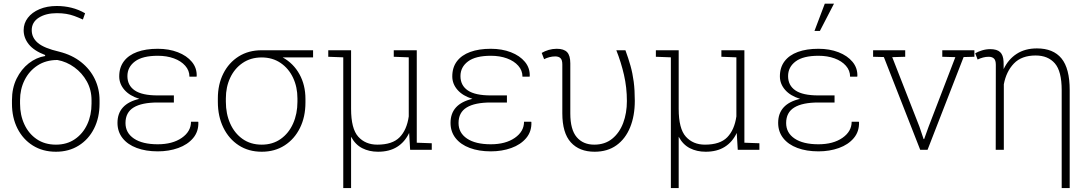

<svg xmlns="http://www.w3.org/2000/svg" viewBox="-20 -795 5784 1019"><path d="M276.9 10.3Q207 10.3 154.5 -22.5Q102.1 -55.2 72.8 -112.8Q43.5 -170.4 43.5 -245.1V-263.2Q43.5 -327.6 68.1 -377.7Q92.8 -427.7 132.8 -459Q172.9 -490.2 219.2 -497.6L219.7 -502.9Q159.7 -525.9 132.6 -560.1Q105.5 -594.2 105.5 -634.8Q105.5 -671.4 127.7 -700.4Q149.9 -729.5 189.7 -746.3Q229.5 -763.2 281.2 -763.2Q321.8 -763.2 359.4 -753.9Q397 -744.6 431.6 -724.6L419.9 -691.4Q395 -702.6 374.3 -710.2Q353.5 -717.8 331.3 -721.4Q309.1 -725.1 281.2 -725.1Q223.6 -725.1 186 -701.2Q148.4 -677.2 148.4 -634.8Q148.4 -594.7 181.4 -566.9Q214.4 -539.1 294.9 -520.5Q362.8 -503.4 410.6 -465.3Q458.5 -427.2 483.4 -375Q508.3 -322.8 508.3 -263.2V-245.1Q508.3 -170.4 479.2 -112.8Q450.2 -55.2 397.9 -22.5Q345.7 10.3 276.9 10.3ZM276.9 -27.3Q335 -27.3 377.4 -56.4Q419.9 -85.4 442.9 -134.8Q465.8 -184.1 465.8 -245.1V-263.2Q465.8 -317.9 440.9 -362.8Q416 -407.7 374.8 -437.7Q333.5 -467.8 284.7 -476.6Q223.6 -476.6 179.2 -447.5Q134.8 -418.5 110.6 -370.1Q86.4 -321.8 86.4 -263.2V-245.1Q86.4 -184.1 109.4 -134.8Q132.3 -85.4 175 -56.4Q217.8 -27.3 276.9 -27.3Z M817.4 8.3Q753.9 8.3 705.6 -9.8Q657.2 -27.8 630.4 -62Q603.5 -96.2 603.5 -143.1Q603.5 -243.2 719.7 -270.5Q668.5 -286.1 640.6 -317.9Q612.8 -349.6 612.8 -389.6Q612.8 -437 637.5 -469.7Q662.1 -502.4 708 -519.3Q753.9 -536.1 817.4 -536.1Q876.5 -536.1 923.8 -517.8Q971.2 -499.5 998.3 -466.8Q1025.4 -434.1 1023.9 -391.1L1022.9 -388.2H985.4Q985.4 -420.9 963.1 -446Q940.9 -471.2 903.1 -485.1Q865.2 -499 817.4 -499Q736.3 -499 696.3 -469Q656.2 -439 656.2 -391.1Q656.2 -341.8 695.1 -315.2Q733.9 -288.6 816.9 -288.6H902.8V-251H816.9Q732.4 -251 689.2 -224.6Q646 -198.2 646 -142.1Q646 -89.8 690.9 -59.6Q735.8 -29.3 817.4 -29.3Q895.5 -29.3 944.6 -63.2Q993.7 -97.2 993.7 -148.9H1031.7L1032.7 -146Q1034.2 -96.7 1004.9 -62Q975.6 -27.3 926 -9.5Q876.5 8.3 817.4 8.3Z M1369.1 10.3Q1299.3 10.3 1247.1 -23.7Q1194.8 -57.6 1165.5 -117.4Q1136.2 -177.2 1136.2 -254.9V-272.9Q1136.2 -347.2 1165.3 -404.8Q1194.3 -462.4 1246.6 -495.4Q1298.8 -528.3 1368.2 -528.3H1641.6V-490.2H1480.5Q1537.6 -458.5 1569.3 -401.1Q1601.1 -343.8 1601.1 -269.5V-251Q1601.1 -174.8 1572 -116Q1543 -57.1 1490.7 -23.4Q1438.5 10.3 1369.1 10.3ZM1369.1 -27.3Q1427.2 -27.3 1470 -57.6Q1512.7 -87.9 1535.6 -139.6Q1558.6 -191.4 1558.6 -254.9V-272.9Q1558.6 -333 1535.4 -382.3Q1512.2 -431.6 1469.2 -460.9Q1426.3 -490.2 1367.7 -490.2Q1309.6 -489.7 1267.1 -460.4Q1224.6 -431.2 1201.7 -382.1Q1178.7 -333 1178.7 -272.9V-254.9Q1178.7 -190.9 1201.7 -139.4Q1224.6 -87.9 1267.3 -57.6Q1310.1 -27.3 1369.1 -27.3Z M1801.8 203.1V-490.7L1722.2 -493.7V-528.3H1801.8H1843.3V-217.3Q1843.3 -111.8 1881.3 -69.6Q1919.4 -27.3 1982.4 -27.3Q2062.5 -27.3 2100.8 -66.4Q2139.2 -105.5 2149.4 -177.2V-490.7L2069.8 -493.7V-528.3H2191.9V-37.6L2271.5 -34.7V0H2156.7L2151.4 -89.4Q2128.4 -41 2087.4 -15.4Q2046.4 10.3 1986.3 10.3Q1939.5 10.3 1902.6 -8.5Q1865.7 -27.3 1843.3 -69.3V203.1Z M2585 8.3Q2521.5 8.3 2473.1 -9.8Q2424.8 -27.8 2397.9 -62Q2371.1 -96.2 2371.1 -143.1Q2371.1 -243.2 2487.3 -270.5Q2436 -286.1 2408.2 -317.9Q2380.4 -349.6 2380.4 -389.6Q2380.4 -437 2405 -469.7Q2429.7 -502.4 2475.6 -519.3Q2521.5 -536.1 2585 -536.1Q2644 -536.1 2691.4 -517.8Q2738.8 -499.5 2765.9 -466.8Q2793 -434.1 2791.5 -391.1L2790.5 -388.2H2752.9Q2752.9 -420.9 2730.7 -446Q2708.5 -471.2 2670.7 -485.1Q2632.8 -499 2585 -499Q2503.9 -499 2463.9 -469Q2423.8 -439 2423.8 -391.1Q2423.8 -341.8 2462.6 -315.2Q2501.5 -288.6 2584.5 -288.6H2670.4V-251H2584.5Q2500 -251 2456.8 -224.6Q2413.6 -198.2 2413.6 -142.1Q2413.6 -89.8 2458.5 -59.6Q2503.4 -29.3 2585 -29.3Q2663.1 -29.3 2712.2 -63.2Q2761.2 -97.2 2761.2 -148.9H2799.3L2800.3 -146Q2801.8 -96.7 2772.5 -62Q2743.2 -27.3 2693.6 -9.5Q2644 8.3 2585 8.3Z M3135.7 10.3Q3054.7 10.3 3009.5 -39.6Q2964.4 -89.4 2964.4 -193.8V-453.1Q2964.4 -476.6 2954.8 -486.1Q2945.3 -495.6 2926.8 -495.6Q2911.1 -495.6 2896.2 -491.7Q2881.3 -487.8 2867.7 -481L2855 -514.2Q2871.1 -523.9 2891.8 -530Q2912.6 -536.1 2934.6 -536.1Q2972.7 -536.1 2989.7 -518.3Q3006.8 -500.5 3006.8 -458.5V-192.9Q3006.8 -106.9 3040.8 -67.1Q3074.7 -27.3 3133.8 -27.3Q3190.4 -27.3 3229 -58.6Q3267.6 -89.8 3287.4 -142.3Q3307.1 -194.8 3307.1 -258.8Q3307.1 -330.6 3291.7 -397.5Q3276.4 -464.4 3251 -528.3H3299.3Q3314.9 -485.8 3326.2 -446Q3337.4 -406.2 3343.3 -361.3Q3349.1 -316.4 3349.1 -259.8Q3349.1 -180.2 3324.2 -119.1Q3299.3 -58.1 3251.7 -23.9Q3204.1 10.3 3135.7 10.3Z M3540.5 203.1V-490.7L3460.9 -493.7V-528.3H3540.5H3582V-217.3Q3582 -111.8 3620.1 -69.6Q3658.2 -27.3 3721.2 -27.3Q3801.3 -27.3 3839.6 -66.4Q3877.9 -105.5 3888.2 -177.2V-490.7L3808.6 -493.7V-528.3H3930.7V-37.6L4010.3 -34.7V0H3895.5L3890.1 -89.4Q3867.2 -41 3826.2 -15.4Q3785.2 10.3 3725.1 10.3Q3678.2 10.3 3641.4 -8.5Q3604.5 -27.3 3582 -69.3V203.1Z M4323.7 8.3Q4260.3 8.3 4211.9 -9.8Q4163.6 -27.8 4136.7 -62Q4109.9 -96.2 4109.9 -143.1Q4109.9 -243.2 4226.1 -270.5Q4174.8 -286.1 4147 -317.9Q4119.1 -349.6 4119.1 -389.6Q4119.1 -437 4143.8 -469.7Q4168.5 -502.4 4214.4 -519.3Q4260.3 -536.1 4323.7 -536.1Q4382.8 -536.1 4430.2 -517.8Q4477.5 -499.5 4504.6 -466.8Q4531.7 -434.1 4530.3 -391.1L4529.3 -388.2H4491.7Q4491.7 -420.9 4469.5 -446Q4447.3 -471.2 4409.4 -485.1Q4371.6 -499 4323.7 -499Q4242.7 -499 4202.6 -469Q4162.6 -439 4162.6 -391.1Q4162.6 -341.8 4201.4 -315.2Q4240.2 -288.6 4323.2 -288.6H4409.2V-251H4323.2Q4238.8 -251 4195.6 -224.6Q4152.3 -198.2 4152.3 -142.1Q4152.3 -89.8 4197.3 -59.6Q4242.2 -29.3 4323.7 -29.3Q4401.9 -29.3 4450.9 -63.2Q4500 -97.2 4500 -148.9H4538.1L4539.1 -146Q4540.5 -96.7 4511.2 -62Q4481.9 -27.3 4432.4 -9.5Q4382.8 8.3 4323.7 8.3ZM4302.7 -630.9 4357.4 -775.4H4406.2L4331.5 -630.9Z M4863.8 0 4670.9 -492.2 4613.8 -493.7V-528.3H4784.2V-493.7L4715.3 -491.7L4859.9 -122.1L4881.8 -57.1H4884.8L4908.2 -122.1L5050.3 -491.7L4981 -493.7V-528.3H5151.4V-493.7L5094.2 -492.2L4902.8 0Z M5614.7 203.1V-316.4Q5614.7 -417 5578.4 -458.7Q5542 -500.5 5476.6 -500.5Q5401.9 -500.5 5361.1 -458Q5320.3 -415.5 5307.6 -347.7V0H5264.6L5265.1 -451.2Q5265.1 -474.6 5255.4 -484.1Q5245.6 -493.7 5227.1 -493.7Q5211.9 -493.7 5197 -489.7Q5182.1 -485.8 5168.5 -479L5155.8 -512.2Q5170.4 -521 5191.9 -527.6Q5213.4 -534.2 5235.4 -534.2Q5271 -534.2 5287.8 -518.6Q5304.7 -502.9 5306.2 -467.8Q5306.6 -458 5306.6 -447.8Q5306.6 -437.5 5306.6 -428.2Q5331.5 -480.5 5376 -509.3Q5420.4 -538.1 5483.4 -538.1Q5569.8 -538.1 5613.5 -485.1Q5657.2 -432.1 5657.2 -316.4V203.1Z"/></svg>

Font: Roboto Slab ExtraLight
Style: Regular
Weight: 250
Designer: Google
Version: Version 2.000; ttfautohint (v1.8.1.43-b0c9)